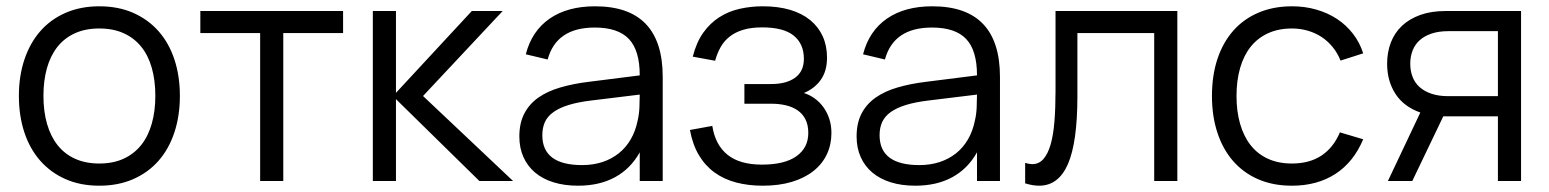

<svg xmlns="http://www.w3.org/2000/svg" viewBox="-20 -575 4922 610"><path d="M295.5 15Q235.5 15 188 -6Q140.5 -27 107.5 -64.8Q74.5 -102.5 57.2 -155Q40 -207.5 40 -270.5Q40 -334 57.8 -386.5Q75.5 -439 108.5 -476.5Q141.5 -514 189 -534.5Q236.5 -555 295.5 -555Q356 -555 403.5 -534Q451 -513 484 -475.5Q517 -438 534.2 -385.8Q551.5 -333.5 551.5 -270.5Q551.5 -207 534 -154.2Q516.5 -101.5 483.5 -64Q450.5 -26.5 403 -5.8Q355.5 15 295.5 15ZM295.5 -55.5Q340 -55.5 373.2 -71Q406.5 -86.5 428.8 -114.5Q451 -142.5 462.2 -182.2Q473.5 -222 473.5 -270.5Q473.5 -320 462.2 -359.5Q451 -399 428.5 -426.8Q406 -454.5 372.8 -469.5Q339.5 -484.5 295.5 -484.5Q251 -484.5 217.8 -469.2Q184.5 -454 162.2 -425.8Q140 -397.5 129 -358Q118 -318.5 118 -270.5Q118 -221 129.5 -181.2Q141 -141.5 163.2 -113.5Q185.5 -85.5 218.8 -70.5Q252 -55.5 295.5 -55.5Z M806.5 0V-470H616.5V-540H1070V-470H880V0Z M1164.5 -540H1238V-280L1479 -540H1577L1324 -270L1610 0H1503L1238 -260V0H1164.5Z M1870.5 -555Q2085.5 -555 2085.5 -330.5V0H2012.5V-91Q1983.5 -39 1934 -12Q1884.5 15 1816.5 15Q1773 15 1738.5 4.2Q1704 -6.5 1680 -26.8Q1656 -47 1643 -76Q1630 -105 1630 -141.5Q1630 -184 1645.8 -214.2Q1661.5 -244.5 1690.2 -264.8Q1719 -285 1759.8 -297Q1800.5 -309 1850 -315L2012.5 -335.5Q2012.5 -415 1978 -451.2Q1943.5 -487.5 1869.5 -487.5Q1747.5 -487.5 1720 -386L1650.5 -402.5Q1669.5 -476.5 1726.2 -515.8Q1783 -555 1870.5 -555ZM1857 -255.5Q1816 -250.5 1786.8 -241.5Q1757.5 -232.5 1738.8 -219.2Q1720 -206 1711.5 -187.8Q1703 -169.5 1703 -145.5Q1703 -50.5 1829.5 -50.5Q1864.5 -50.5 1894 -60.2Q1923.5 -70 1946.2 -88.2Q1969 -106.5 1984 -132.5Q1999 -158.5 2005.5 -190.5Q2010.5 -211 2011.5 -233.8Q2012.5 -256.5 2012.5 -274.5Z M2403 15Q2357.5 15 2318.8 4.8Q2280 -5.5 2250.2 -27Q2220.5 -48.5 2200.5 -82Q2180.5 -115.5 2172 -162L2243 -175Q2252.5 -114.5 2291.5 -83.2Q2330.5 -52 2400.5 -52Q2473 -52 2510.5 -78.8Q2548 -105.5 2548 -152.5Q2548 -178 2539 -195.8Q2530 -213.5 2514 -224.5Q2498 -235.5 2476.5 -240.5Q2455 -245.5 2430 -245.5H2345V-308H2430Q2478.5 -308 2506.2 -328.2Q2534 -348.5 2534 -388Q2534 -435.5 2501.8 -461.8Q2469.5 -488 2401.5 -488Q2367 -488 2341.8 -480.5Q2316.5 -473 2298.8 -459.2Q2281 -445.5 2269.8 -425.8Q2258.5 -406 2252 -382L2181 -395Q2192.5 -440.5 2214.2 -471Q2236 -501.5 2265.2 -520.2Q2294.5 -539 2330 -547Q2365.5 -555 2403.5 -555Q2452 -555 2490 -543.8Q2528 -532.5 2554 -511.2Q2580 -490 2593.8 -459.8Q2607.5 -429.5 2607.5 -392Q2607.5 -349.5 2588 -321.8Q2568.5 -294 2534 -279.5Q2552 -274 2568 -262.5Q2584 -251 2596 -234.5Q2608 -218 2614.8 -197.2Q2621.5 -176.5 2621.5 -152.5Q2621.5 -115.5 2607 -84.8Q2592.5 -54 2564.5 -31.8Q2536.5 -9.5 2495.8 2.8Q2455 15 2403 15Z M2942 -555Q3157 -555 3157 -330.5V0H3084V-91Q3055 -39 3005.5 -12Q2956 15 2888 15Q2844.5 15 2810 4.2Q2775.5 -6.5 2751.5 -26.8Q2727.5 -47 2714.5 -76Q2701.5 -105 2701.5 -141.5Q2701.5 -184 2717.2 -214.2Q2733 -244.5 2761.8 -264.8Q2790.5 -285 2831.2 -297Q2872 -309 2921.5 -315L3084 -335.5Q3084 -415 3049.5 -451.2Q3015 -487.5 2941 -487.5Q2819 -487.5 2791.5 -386L2722 -402.5Q2741 -476.5 2797.8 -515.8Q2854.5 -555 2942 -555ZM2928.5 -255.5Q2887.5 -250.5 2858.2 -241.5Q2829 -232.5 2810.2 -219.2Q2791.5 -206 2783 -187.8Q2774.5 -169.5 2774.5 -145.5Q2774.5 -50.5 2901 -50.5Q2936 -50.5 2965.5 -60.2Q2995 -70 3017.8 -88.2Q3040.5 -106.5 3055.5 -132.5Q3070.5 -158.5 3077 -190.5Q3082 -211 3083 -233.8Q3084 -256.5 3084 -274.5Z M3237 -57.5Q3250 -53.5 3259.5 -53.5Q3280.5 -53.5 3294.8 -69.5Q3309 -85.5 3317.8 -115.5Q3326.5 -145.5 3330 -188.8Q3333.5 -232 3333.5 -286.5V-540H3720.5V0H3647V-470H3403V-270Q3403 -123 3373 -54Q3343 15 3281.5 15Q3261 15 3237 7.5Z M4084.5 15Q4025 15 3978 -5.2Q3931 -25.5 3898.2 -62.8Q3865.5 -100 3848 -152.8Q3830.5 -205.5 3830.5 -270Q3830.5 -335.5 3848 -388Q3865.5 -440.5 3898.5 -477.8Q3931.5 -515 3978.8 -535Q4026 -555 4085 -555Q4126 -555 4162.2 -544.5Q4198.5 -534 4227.8 -514.8Q4257 -495.5 4278.5 -467.8Q4300 -440 4311 -405.5L4239 -382.5Q4229.5 -406.5 4214 -425.5Q4198.5 -444.5 4178.8 -457.5Q4159 -470.5 4135 -477.5Q4111 -484.5 4084.5 -484.5Q4042 -484.5 4009 -469.5Q3976 -454.5 3953.8 -426.8Q3931.5 -399 3920 -359.2Q3908.5 -319.5 3908.5 -270Q3908.5 -221.5 3919.8 -182Q3931 -142.5 3953 -114.2Q3975 -86 4008 -70.8Q4041 -55.5 4084.5 -55.5Q4140.5 -55.5 4178.5 -80.8Q4216.5 -106 4237 -154.5L4311 -132.5Q4280.5 -60 4222.8 -22.5Q4165 15 4084.5 15Z M4389.5 0 4492.5 -217.5Q4440 -236 4413.5 -276.8Q4387 -317.5 4387 -372.5Q4387 -409 4398.8 -439.8Q4410.5 -470.5 4434 -492.8Q4457.5 -515 4492.2 -527.5Q4527 -540 4573 -540H4812.5V0H4739V-205.5H4573H4565.5L4467 0ZM4581 -476Q4550.5 -476 4527.8 -468.2Q4505 -460.5 4490 -446.8Q4475 -433 4467.8 -414Q4460.5 -395 4460.5 -372.5Q4460.5 -350 4467.8 -331Q4475 -312 4490 -298.5Q4505 -285 4527.8 -277.2Q4550.5 -269.5 4581 -269.5H4739V-476Z"/></svg>

Font: Vela Sans
Style: Regular
Weight: 400
Designer: Principal design: Mikhail Sharanda - project Manrope.
Design modification: Ravid Balaliev
Foundry: Mikhail Sharanda
Version: Version 1.001